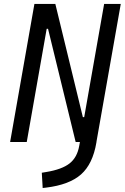

<svg xmlns="http://www.w3.org/2000/svg" viewBox="-20 -713 626 964"><path d="M359.9 0 221.2 -568.4H214.4L114.3 0H30.8L152.8 -693.4H257.8L396 -125H402.8L502.9 -693.4H586.4L464.8 -3.9L463.9 2.9Q445.8 110.4 387 162.6Q328.1 214.8 211.4 229L194.3 231L189.9 154.3L213.4 150.4Q290.5 137.7 329.1 107.7Q367.7 77.6 377.9 18.6L381.3 0Z"/></svg>

Font: CaskaydiaCove NFP SemiLight
Style: Italic
Weight: 350
Italic angle: -10°
Designer: Aaron Bell
Foundry: Saja Typeworks
Version: Version 2111.001; VTT 6.35;Nerd Fonts 3.1.1